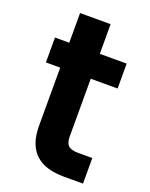

<svg xmlns="http://www.w3.org/2000/svg" viewBox="-132 -762 652 833"><g transform="rotate(20 194.0 -345.5)"><path d="M91 -439H25V-554H91V-691H232V-554H356V-439H232V-171Q232 -143 245 -130.5Q258 -118 291 -118H356V0H268Q228 0 195.5 -9Q163 -18 139.5 -38.5Q116 -59 103.5 -91.5Q91 -124 91 -172Z"/></g></svg>

Font: SVN-Poppins SemiBold
Style: Regular
Weight: 600
Designer: Ninad Kale (Devanagari), Jonny Pinhorn (Latin)
Foundry: Indian Type Foundry
Version: Version 3.002 2017